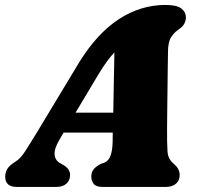

<svg xmlns="http://www.w3.org/2000/svg" viewBox="-46 -736 781 756"><path d="M191.5 -192Q167 -152 169 -128Q171 -104 191 -93.5L206.5 -84.5Q219.5 -76 224.8 -66.5Q230 -57 230 -47.5Q230 -25.5 215.5 -12.8Q201 0 177.5 0H20.5Q-25.5 0 -25.5 -40Q-25.5 -57 -17.2 -71Q-9 -85 19 -102.5Q35.5 -113 55 -143.2Q74.5 -173.5 96 -209L266 -491Q337 -605.5 422.8 -661Q508.5 -716.5 605 -716.5Q650 -716.5 668 -702.5Q686 -688.5 686 -668Q686 -642 663.5 -624.5Q641.5 -610.5 628.5 -590.8Q615.5 -571 615.5 -531.5Q615 -505 614.5 -466.5Q614 -428 613.5 -385Q613 -342 612.5 -301Q612 -260 611.8 -228Q611.5 -196 612 -181Q612.5 -156.5 613.5 -140.5Q614.5 -124.5 620.5 -112.5Q626.5 -100.5 642 -87.5Q661.5 -70 661.5 -46Q661.5 -26 647.2 -13Q633 0 607.5 0H357.5Q332 0 322.8 -12.2Q313.5 -24.5 313.5 -41Q313.5 -59 323.8 -70.8Q334 -82.5 354 -92L365 -95.5Q382.5 -103 389.8 -124.5Q397 -146 397.5 -178.5Q397.5 -192.5 398 -214H204.5ZM343 -445.5 251.5 -292.5H400Q401 -348.5 402.2 -411.8Q403.5 -475 404.5 -530Q391.5 -516 376.2 -495.5Q361 -475 343 -445.5Z"/></svg>

Font: Fraunces 9pt Soft Black
Style: Italic
Weight: 900
Italic angle: -16°
Version: Version 1.000;[b76b70a41]